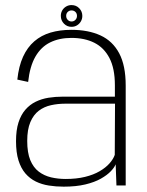

<svg xmlns="http://www.w3.org/2000/svg" viewBox="-20 -712 566 737"><path d="M224.5 4.5Q272 4.5 307.5 -4Q343 -12.5 367.2 -26.2Q391.5 -40 405.5 -54.8Q419.5 -69.5 424 -81.5L427 0H462.5V-383.5Q462.5 -460.5 437.5 -507.5Q412.5 -554.5 365.8 -576Q319 -597.5 254 -597.5Q210 -597.5 174.2 -587Q138.5 -576.5 111.8 -553.5Q85 -530.5 68.5 -494.2Q52 -458 46.5 -406.5L88 -397.5Q94.5 -457.5 116 -494.8Q137.5 -532 172.5 -549.2Q207.5 -566.5 254 -566.5Q305 -566.5 342.2 -547.8Q379.5 -529 400.2 -489Q421 -449 421 -384.5V-341H221.5Q192.5 -341 166 -336.8Q139.5 -332.5 117 -321.5Q94.5 -310.5 77.5 -291Q60.5 -271.5 51 -242Q41.5 -212.5 41.5 -170Q41.5 -126.5 51 -96.2Q60.5 -66 77.5 -46.2Q94.5 -26.5 117.5 -15.2Q140.5 -4 167.5 0.2Q194.5 4.5 224.5 4.5ZM232 -25Q203 -25 176.2 -31.2Q149.5 -37.5 128.8 -53.2Q108 -69 96.2 -97.5Q84.5 -126 84.5 -171Q84.5 -215 96.5 -243.2Q108.5 -271.5 129 -287Q149.5 -302.5 175.8 -308.2Q202 -314 230 -314H421.5L420.5 -117.5Q415 -101.5 400.5 -85Q386 -68.5 362.5 -54.8Q339 -41 306.2 -33Q273.5 -25 232 -25ZM254.5 -609Q266.5 -609 275.8 -614.8Q285 -620.5 290.5 -630Q296 -639.5 296 -651Q296 -668 284.2 -680.2Q272.5 -692.5 254.5 -692.5Q243 -692.5 233.5 -686.8Q224 -681 218.8 -671.8Q213.5 -662.5 213.5 -651Q213.5 -633.5 225.5 -621.2Q237.5 -609 254.5 -609ZM254.5 -629.5Q246 -629.5 240 -635.8Q234 -642 234 -651Q234 -660.5 240 -666.2Q246 -672 254.5 -672Q263.5 -672 269.5 -666.2Q275.5 -660.5 275.5 -651Q275.5 -642 269.5 -635.8Q263.5 -629.5 254.5 -629.5Z"/></svg>

Font: Anybody UltraCondensed Thin ExtraLight
Style: Regular
Weight: 250
Version: Version 1.111